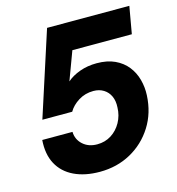

<svg xmlns="http://www.w3.org/2000/svg" viewBox="-106 -791 823 895"><g transform="rotate(-15 305.5 -344.0)"><path d="M267 12Q195 12 143 -13Q91 -38 65.5 -85.5Q40 -133 45 -201H191Q192 -164 219 -139.5Q246 -115 288 -115Q326 -115 356 -134Q386 -153 404 -185.5Q422 -218 423 -257Q425 -288 414.5 -311Q404 -334 383 -347Q362 -360 334 -360Q294 -360 262 -340Q230 -320 214 -292H70L202 -700H599L576 -569H289L238 -432Q263 -454 300.5 -467.5Q338 -481 382 -481Q433 -481 469.5 -464Q506 -447 529 -418Q552 -389 562 -352Q572 -315 570 -276Q566 -192 525 -127Q484 -62 417 -25Q350 12 267 12Z"/></g></svg>

Font: DM Sans 28pt Black
Style: Italic
Weight: 900
Italic angle: -10°
Version: Version 4.004;gftools[0.9.30]